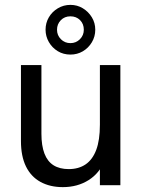

<svg xmlns="http://www.w3.org/2000/svg" viewBox="-20 -760 587 788"><path d="M238 8Q185 8 146 -13.5Q107 -35 86.5 -77Q66 -119 66 -181V-493H150V-211Q150 -162 162.5 -129.5Q175 -97 200 -81.5Q225 -66 262 -66Q303 -66 331.5 -85.5Q360 -105 375 -145Q390 -185 390 -248V-493H474V0H390V-105H411Q390 -50 344 -21Q298 8 238 8ZM269 -536Q240 -536 217 -550Q194 -564 180.5 -587.5Q167 -611 167 -638Q167 -666 180.5 -689Q194 -712 217.5 -726Q241 -740 269 -740Q297 -740 320 -726Q343 -712 357 -689Q371 -666 371 -638Q371 -610 357 -586.5Q343 -563 320 -549.5Q297 -536 269 -536ZM269 -583Q292 -583 308 -599Q324 -615 324 -638Q324 -662 308.5 -677.5Q293 -693 269 -693Q245 -693 229.5 -677Q214 -661 214 -638Q214 -615 230 -599Q246 -583 269 -583Z"/></svg>

Font: Hanken Grotesk
Style: Regular
Weight: 400
Designer: Alfredo Marco Pradil
Foundry: Hanken Design Co.
Version: Version 3.013